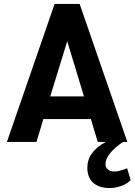

<svg xmlns="http://www.w3.org/2000/svg" viewBox="-20 -720 683 974"><path d="M643 194Q624 213 595 223.5Q566 234 536 234Q483 234 453 207.5Q423 181 423 131Q423 50 517 0H476L441 -116H200L165 0H15L257 -700H384L626 0H604Q515 61 515 114Q515 129 527 139.5Q539 150 563 150Q582 150 625 134ZM406 -231 321 -511 235 -231Z"/></svg>

Font: Sarabun
Style: Bold
Weight: 700
Designer: Suppakit Chalermlarp | Katatrad Co.,Ltd.
Foundry: Cadson Demak Co.,Ltd.
Version: Version 1.000; ttfautohint (v1.6)